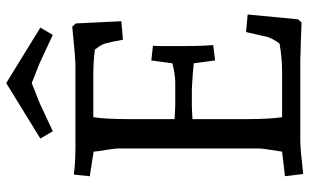

<svg xmlns="http://www.w3.org/2000/svg" viewBox="-204 -758 971 602"><g transform="rotate(-90 281.0 -456.5)"><path d="M351 -337 304 -340H251Q241 -340 209 -338V-167Q209 -99 215 -57H359Q400 -57 446 -65Q460 -84 467 -103Q468 -111 474.5 -137.5Q481 -164 482 -170L537 -165L522 -7L512 4L458 2Q402 0 389 0H150Q116 0 78 5L37 9L30 -48L107 -57Q108 -66 112.5 -91.5Q117 -117 117 -137V-568Q117 -583 112.5 -608.5Q108 -634 107 -648L30 -660L35 -710L63 -707Q95 -705 120 -705H376Q402 -705 499 -715L509 -704L516 -561L458 -556Q450 -599 446 -612Q442 -625 427 -644Q389 -649 346 -649H215Q209 -609 209 -538V-394Q243 -392 251 -392H324Q348 -392 384 -401L393 -467L439 -462Q438 -450 438 -429V-382Q438 -330 439 -309L441 -273L393 -267L384 -334ZM322 -922 496 -815 473 -776 385 -817 322 -842 259 -817 171 -776 148 -815Z"/></g></svg>

Font: Andada
Style: Regular
Weight: 400
Designer: Carolina Giovagnoli
Foundry: Carolina Giovagnoli
Version: Version 1.002